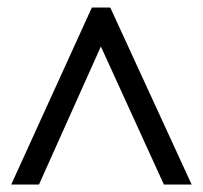

<svg xmlns="http://www.w3.org/2000/svg" viewBox="-20 -665 541 512"><path d="M10 -173 225 -645H274L491 -173H417L249 -541L84 -173Z"/></svg>

Font: Libre Bodoni
Style: Bold
Weight: 700
Designer: Pablo Impallari, Rodrigo Fuenzalida
Foundry: Impallari Type
Version: Version 2.005;gftools[0.9.23]